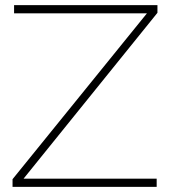

<svg xmlns="http://www.w3.org/2000/svg" viewBox="-20 -730 665 750"><path d="M29 -30 554 -678H35V-710H595V-680L72 -32H592V0H29Z"/></svg>

Font: Raleway ExtraLight
Style: Regular
Weight: 200
Designer: Matt McInerney, Pablo Impallari, Rodrigo Fuenzalida
Foundry: Matt McInerney, Pablo Impallari, Rodrigo Fuenzalida
Version: Version 4.026